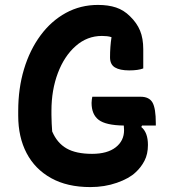

<svg xmlns="http://www.w3.org/2000/svg" viewBox="-20 -740 690 780"><path d="M355 -347H551Q586 -347 599.5 -323.5Q613 -300 613 -239V-230H557L554 -224Q581 -202 581 -151Q581 -114 567 -87Q553 -60 531 -40Q505 -15 455 2.5Q405 20 347 20Q253 20 187.5 -16.5Q122 -53 88 -118Q54 -183 54 -270V-289Q54 -381 77.5 -459Q101 -537 144.5 -596Q188 -655 247.5 -687.5Q307 -720 378 -720Q420 -720 451.5 -709.5Q483 -699 508 -674Q536 -647 549 -615.5Q562 -584 562 -540V-462Q541 -454 505 -454Q467 -454 447 -466Q427 -478 427 -507Q427 -550 433 -589Q424 -592 414 -593Q404 -594 394 -594Q334 -594 287.5 -553Q241 -512 215 -443Q189 -374 189 -290V-273Q189 -256 190 -238Q191 -220 192 -206Q212 -159 250.5 -137Q289 -115 354 -115Q416 -115 450 -141.5Q484 -168 484 -211Q484 -222 483 -230Q410 -231 381 -253Q352 -275 352 -322Q352 -328 353 -335.5Q354 -343 355 -347Z"/></svg>

Font: Recursive Sn Csl St
Style: Bold
Weight: 700
Version: Version 1.079;hotconv 1.0.112;makeotfexe 2.5.65598; ttfautoh